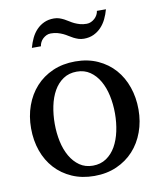

<svg xmlns="http://www.w3.org/2000/svg" viewBox="-80 -760 705 837"><g transform="rotate(-10 272.0 -341.5)"><path d="M405.8 -241.2Q405.8 -282.2 397.7 -319.8Q389.6 -357.4 373 -386.2Q356.4 -415 331.5 -432.1Q306.6 -449.2 272.9 -449.2Q238.3 -449.2 212.9 -432.1Q187.5 -415 171.1 -386.2Q154.8 -357.4 147 -319.8Q139.2 -282.2 139.2 -241.2Q139.2 -200.7 147.2 -163.1Q155.3 -125.5 171.9 -96.7Q188.5 -67.9 213.4 -50.5Q238.3 -33.2 272 -33.2Q306.2 -33.2 331.5 -50.3Q356.9 -67.4 373.3 -96.2Q389.6 -125 397.7 -162.6Q405.8 -200.2 405.8 -241.2ZM509.8 -240.2Q509.8 -187 492.9 -140.9Q476.1 -94.7 445.1 -60.8Q414.1 -26.9 369.9 -7.3Q325.7 12.2 271 12.2Q216.3 12.2 172.4 -7.1Q128.4 -26.4 97.7 -60.1Q66.9 -93.8 50.5 -139.9Q34.2 -186 34.2 -240.2Q34.2 -293.5 50.8 -339.8Q67.4 -386.2 98.6 -420.7Q129.9 -455.1 174.1 -474.6Q218.3 -494.1 273.9 -494.1Q329.6 -494.1 373.5 -474.1Q417.5 -454.1 447.8 -419.7Q478 -385.3 493.9 -339.1Q509.8 -293 509.8 -240.2ZM445.8 -694.8Q439.9 -672.9 430.2 -652.8Q420.4 -632.8 406.2 -617.9Q392.1 -603 373 -594Q354 -585 329.6 -585Q316.4 -585 305.4 -588.6Q294.4 -592.3 284.4 -597.4Q274.4 -602.5 264.6 -608.9Q254.9 -615.2 243.9 -620.4Q232.9 -625.5 219.7 -629.2Q206.5 -632.8 190.4 -632.8Q180.2 -632.8 171.4 -628.7Q162.6 -624.5 155.5 -617.9Q148.4 -611.3 144 -602.5Q139.6 -593.8 138.7 -585H98.6Q104.5 -606.9 114 -627Q123.5 -647 137.9 -662.1Q152.3 -677.2 171.4 -686Q190.4 -694.8 214.8 -694.8Q228 -694.8 238.8 -691.2Q249.5 -687.5 259.5 -682.4Q269.5 -677.2 279.1 -670.9Q288.6 -664.6 299.6 -659.4Q310.5 -654.3 323.5 -650.6Q336.4 -647 352.5 -647Q362.8 -647 371.8 -651.1Q380.9 -655.3 388.2 -661.9Q395.5 -668.5 400.1 -677.2Q404.8 -686 405.8 -694.8Z"/></g></svg>

Font: BabelStone Ogham
Style: Regular
Weight: 400
Designer: Andrew West
Foundry: BabelStone
Version: Version 2.02 March 14, 2022